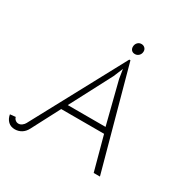

<svg xmlns="http://www.w3.org/2000/svg" viewBox="-191 -972 1124 1144"><g transform="rotate(30 371.0 -400.0)"><path d="M-10 -54 28 -58Q30 -47 39.5 -39Q49 -31 61 -31Q74 -31 85.5 -40Q97 -49 102 -59L443 -692H451L640 -1H597L534 -234H239L138 -41Q125 -16 104.5 -3.5Q84 9 59 9Q31 9 13 -8Q-5 -25 -10 -54ZM521 -274 448 -562 438 -625 411 -560 261 -274ZM423 -769Q423 -786 433.5 -797.5Q444 -809 460 -809Q474 -809 483.5 -800Q493 -791 493 -777Q493 -760 482 -748.5Q471 -737 455 -737Q440 -737 431.5 -746Q423 -755 423 -769Z"/></g></svg>

Font: Bellota Light
Style: Italic
Weight: 300
Italic angle: -7.5°
Designer: Kemie Guaida
Foundry: Kemie Guaida
Version: Version 4.001